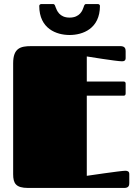

<svg xmlns="http://www.w3.org/2000/svg" viewBox="-20 -929 679 949"><path d="M591 -456C597 -456 601 -459 601 -467V-516C601 -522 598 -526 591 -526H409V-650C409 -650 556 -626 583 -626C593 -626 601 -629 601 -642V-677C601 -689 597 -701 575 -701H134C81 -701 45 -691 45 -616V-68C45 -23 58 0 119 0H594C616 0 619 -12 619 -24V-69C619 -82 610 -85 599 -85C578 -85 409 -60 409 -60V-456ZM324 -842C273 -842 261 -878 255 -893C252 -901 251 -909 242 -909H184C177 -909 174 -903 174 -900C174 -787 259 -756 324 -756C389 -756 474 -787 474 -900C474 -903 471 -909 464 -909H406C397 -909 396 -901 393 -893C388 -878 375 -842 324 -842Z"/></svg>

Font: Fascinate
Style: Regular
Weight: 900
Designer: Astigmatic (AOETI)
Foundry: Astigmatic (AOETI)
Version: Version 1.000